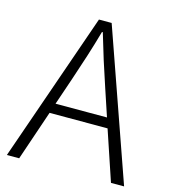

<svg xmlns="http://www.w3.org/2000/svg" viewBox="-109 -817 806 905"><g transform="rotate(15 294.0 -364.5)"><path d="M8 0H68L151 -244H434L516 0H580L324 -729H262ZM167 -293 212 -425C241 -511 266 -587 291 -676H295C321 -587 345 -511 374 -425L418 -293Z"/></g></svg>

Font: Noto Sans HK Light
Style: Regular
Weight: 300
Designer: Ryoko NISHIZUKA 西塚涼子 (kana, bopomofo & ideographs); Paul D. Hunt (Latin, Greek & Cyrillic); Sandoll Communications 산돌커뮤니
Foundry: Adobe
Version: Version 2.004;hotconv 1.0.118;makeotfexe 2.5.65603